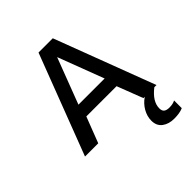

<svg xmlns="http://www.w3.org/2000/svg" viewBox="-231 -793 1162 1162"><g transform="rotate(-45 350.0 -212.0)"><path d="M615.2 151.9Q646 151.9 665 141.1V207Q636.2 220.2 587.9 220.2Q542 220.2 511.5 197.5Q481 174.8 481 130.9Q481 93.3 501 58.3Q521 23.4 555.2 0H543.9L480 -166H221.2L157.2 0H43.9L290 -644H412.1L655.8 0H637.2Q567.9 53.7 567.9 111.8Q567.9 133.8 579.8 142.8Q591.8 151.9 615.2 151.9ZM237.8 -250H461.9L350.1 -544.9Z"/></g></svg>

Font: Kanit
Style: Regular
Weight: 400
Designer: Katatrad Team
Foundry: CadsonDemak
Version: Version 1.000;PS 001.000;hotconv 1.0.88;makeotf.lib2.5.64775